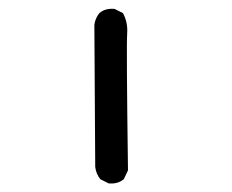

<svg xmlns="http://www.w3.org/2000/svg" viewBox="-20 -424 540 446"><path d="M232.4 2 212.9 -7.8Q203.1 -20.5 201.2 -36.1L199.2 -366.2Q201.2 -381.8 210.9 -393.6Q224.6 -405.3 246.1 -403.3L265.6 -393.6Q277.3 -372.1 275.4 -345.7Q273.4 -319.3 277.3 -28.3L267.6 -7.8Q253.9 3.9 232.4 2Z"/></svg>

Font: NaikaiFont
Style: Regular
Weight: 400
Version: Version 1.67